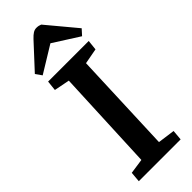

<svg xmlns="http://www.w3.org/2000/svg" viewBox="-305 -974 1003 1003"><g transform="rotate(-45 197.0 -472.5)"><path d="M153 -630 67 -647 73 -703H373L367 -647L281 -631L259 -70L354 -57L349 0H40L45 -57L128 -69ZM394 -776 366 -745 223 -836 76 -746 52 -780 176 -914Q191 -930 203 -937.5Q215 -945 228 -945Q237 -945 244 -943.5Q251 -942 258 -939Z"/></g></svg>

Font: Literata 18pt SemiBold
Style: Italic
Weight: 600
Italic angle: -2°
Designer: Latin by Veronika Burian and Jose Scaglione. Greek by Irene Vlachou. Cyrillic by Vera Evstafieva
Foundry: TypeTogether
Version: Version 3.103;gftools[0.9.29]